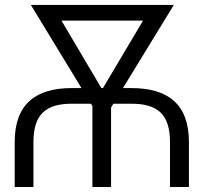

<svg xmlns="http://www.w3.org/2000/svg" viewBox="-20 -747 812 767"><path d="M113.6 0V-179.3C113.6 -292.3 165.1 -332.7 267.4 -332.7H343.4L349.1 -323.5V0H423.7V-317.5L432.9 -332.7H504.3C608.3 -332.7 659.1 -291.9 659.1 -179.3V0H734.7V-179.3C734.7 -331.3 650.9 -395.2 504.3 -395.2H471.2L674.4 -727.3H188.9V-726.6L188.6 -727.3H103.3L305.4 -395.2H267.4C122.2 -395.2 38.7 -331.3 38.7 -179.3V0ZM384.9 -395.2 225.5 -664.8H551.5L391.3 -395.2Z"/></svg>

Font: Karasuma Gothic
Style: Light
Weight: 300
Designer: Rasmus Andersson / Ryoko Nishizuka
Foundry: rsms
Version: Version 1.00